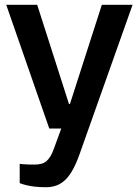

<svg xmlns="http://www.w3.org/2000/svg" viewBox="-20 -535 572 799"><path d="M62 147Q68.8 147.9 77.6 148.4Q92.8 149.9 123 149.9Q139.6 149.9 152.1 146.5Q164.6 143.1 173.6 135.3Q182.6 127.4 189.7 115.7Q196.8 104 203.1 86.9L234.9 0H185.1L5.9 -515.1H134.8L267.1 -102.1H271L403.8 -515.1H531.7L311 106.9Q297.4 145 283 171.1Q268.6 197.3 251.7 213.4Q234.9 229.5 215.1 236.8Q195.3 244.1 171.9 244.1Q145 244.1 124.8 241.7Q104.5 239.3 90.3 235.8Q74.2 231.9 62 227.1V147Z"/></svg>

Font: Doppio One
Style: Regular
Weight: 400
Designer: Szymon Celej
Foundry: Szymon Celej
Version: Version 1.002